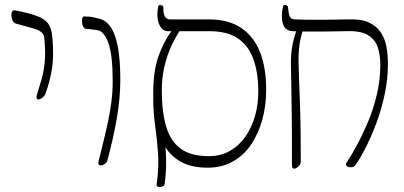

<svg xmlns="http://www.w3.org/2000/svg" viewBox="-20 -671 1645 782"><path d="M136 -266Q133 -266 130 -269.5Q127 -273 130 -284Q140 -316 149 -347Q158 -378 162 -416.5Q166 -455 161 -509Q161 -529 149.5 -539Q138 -549 113.5 -556Q89 -563 48 -574Q38 -576 33 -584Q28 -592 27 -604Q26 -608 26.5 -612Q27 -616 27.5 -619Q28 -622 30 -624.5Q32 -627 34 -628.5Q36 -630 40 -629Q68 -624 93 -617.5Q118 -611 137.5 -603Q157 -595 169 -583Q176 -577 181 -567Q186 -557 189 -545.5Q192 -534 193 -521Q200 -445 192 -393Q184 -341 165 -289Q160 -278 151.5 -272Q143 -266 136 -266Z M390 3Q386 3 382.5 -0.5Q379 -4 382 -16Q393 -61 403 -101.5Q413 -142 421 -180.5Q429 -219 434 -258.5Q439 -298 439 -341Q439 -447 421.5 -495.5Q404 -544 377 -548Q364 -550 352 -551.5Q340 -553 328 -554Q324 -555 320.5 -560Q317 -565 315.5 -572.5Q314 -580 314 -587Q314 -594 316 -599Q318 -604 322 -604Q333 -604 346 -603Q359 -602 387 -594Q412 -588 431 -560.5Q450 -533 460 -480.5Q470 -428 470 -346Q470 -272 456 -190.5Q442 -109 418 -20Q415 -8 405.5 -2.5Q396 3 390 3Z M634 -259Q635 -230 642.5 -176.5Q650 -123 655 -57.5Q660 8 651 77Q650 84 643.5 87.5Q637 91 630 91Q625 91 621 88Q617 85 618 80Q628 9 623.5 -49.5Q619 -108 611.5 -162.5Q604 -217 604 -270ZM826 12Q759 12 716 -12.5Q673 -37 648.5 -79.5Q624 -122 614 -176Q604 -230 604 -289Q604 -382 625.5 -442Q647 -502 678 -544H662Q651 -544 641.5 -552.5Q632 -561 626.5 -576.5Q621 -592 621 -613Q621 -622 622 -630Q623 -638 625 -646Q626 -650 631 -650.5Q636 -651 640.5 -648.5Q645 -646 645 -641Q645 -615 651.5 -604Q658 -593 670 -592Q711 -592 751 -592Q791 -592 830 -592Q913 -592 965 -555.5Q1017 -519 1041 -453.5Q1065 -388 1064 -302Q1064 -241 1048.5 -184.5Q1033 -128 1003.5 -83.5Q974 -39 929 -13.5Q884 12 826 12ZM831 -35Q879 -35 916.5 -56.5Q954 -78 979.5 -114.5Q1005 -151 1018.5 -198Q1032 -245 1032 -298Q1032 -372 1013 -427.5Q994 -483 950.5 -513.5Q907 -544 832 -544H711Q692 -515 675.5 -478Q659 -441 649 -397Q639 -353 639 -302Q639 -215 657 -155Q675 -95 716.5 -65Q758 -35 831 -35Z M1178 16Q1174 16 1171.5 12.5Q1169 9 1169 -3Q1169 -67 1169 -111Q1169 -155 1168.5 -188.5Q1168 -222 1167.5 -253Q1167 -284 1166.5 -319.5Q1166 -355 1165 -405Q1164 -449 1171 -486Q1178 -523 1191 -556H1217Q1205 -525 1200 -490Q1195 -455 1196 -414Q1197 -368 1198.5 -334Q1200 -300 1201 -270.5Q1202 -241 1203 -206.5Q1204 -172 1204.5 -125.5Q1205 -79 1205 -11Q1205 -4 1200 2Q1195 8 1189 12Q1183 16 1178 16ZM1133 -646Q1134 -650 1139 -650.5Q1144 -651 1148.5 -648.5Q1153 -646 1153 -642Q1155 -615 1160 -604Q1165 -593 1181 -592Q1205 -591 1232 -590.5Q1259 -590 1298.5 -590.5Q1338 -591 1400 -592Q1450 -594 1481 -580Q1512 -566 1529.5 -541Q1547 -516 1553.5 -482.5Q1560 -449 1560 -411Q1560 -350 1547 -288Q1534 -226 1513 -170Q1492 -114 1469 -69Q1446 -24 1426 4Q1421 9 1413.5 10Q1406 11 1399 9Q1392 7 1389.5 2Q1387 -3 1392 -9Q1411 -38 1434 -80.5Q1457 -123 1479 -175Q1501 -227 1515 -286.5Q1529 -346 1529 -408Q1529 -445 1519 -477Q1509 -509 1479.5 -527.5Q1450 -546 1392 -544Q1335 -543 1295.5 -542.5Q1256 -542 1226.5 -542.5Q1197 -543 1170 -544Q1156 -545 1146.5 -552.5Q1137 -560 1132.5 -573.5Q1128 -587 1128 -605.5Q1128 -624 1133 -646Z"/></svg>

Font: Noto Rashi Hebrew ExtraLight
Style: Regular
Weight: 250
Version: Version 1.006